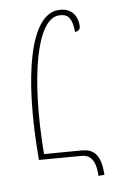

<svg xmlns="http://www.w3.org/2000/svg" viewBox="-89 -780 563 893"><g transform="rotate(-10 192.5 -333.0)"><path d="M302 63H330V50C330 -36 297 -63 246 -67L70 -81C74 -447 146 -704 249 -704C288 -704 310 -687 311 -615C324 -615 337 -621 337 -641C337 -694 308 -729 250 -729C121 -729 43 -463 42 -58L243 -42C278 -39 302 -12 302 47Z"/></g></svg>

Font: Noto Serif Armenian ExtraCondensed Thin
Style: Regular
Weight: 100
Width: 2
Designer: Monotype Design Team
Foundry: Monotype Imaging Inc.
Version: Version 2.008